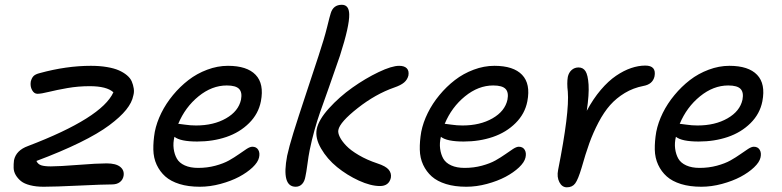

<svg xmlns="http://www.w3.org/2000/svg" viewBox="-20 -779 3305 811"><path d="M164.1 9.8Q131.8 9.8 107.2 3.4Q82.5 -2.9 68.8 -13.9Q55.2 -24.9 46.6 -39.3Q38.1 -53.7 37.6 -69.6Q37.1 -85.4 39.1 -102.1Q47.9 -144 98.1 -162.1Q410.2 -281.2 459 -389.2Q430.7 -415 358.9 -415Q310.5 -415 264.6 -407Q218.8 -398.9 186.3 -390.9Q153.8 -382.8 138.2 -382.8Q124 -382.8 115.5 -398.4Q106.9 -414.1 109.9 -434.1Q113.8 -449.7 121.8 -457.8Q129.9 -465.8 147.9 -470.2Q260.3 -501 363.8 -501Q401.4 -501 431.6 -495.8Q461.9 -490.7 481.9 -481.9Q502 -473.1 516.4 -460.9Q530.8 -448.7 536.6 -434.8Q542.5 -420.9 544.9 -405.5Q547.4 -390.1 543 -375Q537.6 -346.2 512.9 -315.4Q488.3 -284.7 441.4 -249.8Q394.5 -214.8 316.4 -176.5Q238.3 -138.2 133.8 -99.1Q140.1 -85.4 154.1 -80.8Q168 -76.2 194.8 -76.2Q229.5 -76.2 309.8 -82.5Q390.1 -88.9 430.2 -88.9Q469.7 -88.9 487.8 -74.2Q505.9 -59.6 502 -36.1Q499 -19.5 486.3 -9.8Q473.6 0 453.1 0Q416 0 314 4.9Q211.9 9.8 164.1 9.8Z M824.2 9.8Q775.4 9.8 738.3 -1.7Q701.2 -13.2 678.2 -33.7Q655.3 -54.2 641.8 -83Q628.4 -111.8 627.7 -147Q627 -182.1 633.8 -222.2Q641.6 -261.7 661.4 -301.8Q681.2 -341.8 710.7 -377.4Q740.2 -413.1 775.9 -440.7Q811.5 -468.3 855.2 -484.6Q898.9 -501 942.9 -501Q1023.4 -501 1059.8 -462.9Q1096.2 -424.8 1082 -351.1Q1071.8 -298.3 1032.2 -259Q992.7 -219.7 936 -200.4Q879.4 -181.2 813 -181.2Q741.7 -181.2 716.8 -201.2Q710.4 -174.8 713.6 -150.9Q716.8 -127 727.1 -108.9Q737.3 -90.8 760.5 -80.3Q783.7 -69.8 816.9 -69.8Q855.5 -69.8 889.9 -79.1Q924.3 -88.4 947.3 -101.3Q970.2 -114.3 988.8 -127.4Q1007.3 -140.6 1021.7 -149.9Q1036.1 -159.2 1045.9 -159.2Q1063 -159.2 1070.8 -146.2Q1078.6 -133.3 1074.2 -113.8Q1069.8 -93.8 1046.9 -72Q1023.9 -50.3 990 -32.2Q956.1 -14.2 911.6 -2.2Q867.2 9.8 824.2 9.8ZM734.9 -255.9Q739.3 -255.9 761.7 -252.4Q784.2 -249 808.1 -249Q882.3 -249 934.8 -279.1Q987.3 -309.1 998 -357.9Q1003.9 -388.7 990 -403.3Q976.1 -418 938 -418Q875 -418 818.6 -372.1Q762.2 -326.2 732.9 -255.9Z M1229 9.8Q1168 9.8 1192.9 -121.1Q1200.7 -157.7 1219.2 -217.8Q1237.8 -277.8 1274.2 -387.5Q1310.5 -497.1 1325.2 -542Q1349.6 -615.7 1361.6 -664.3Q1373.5 -712.9 1377 -723.1Q1387.7 -758.8 1423.8 -758.8Q1454.1 -758.8 1455.1 -718.8Q1456.5 -669.9 1416 -543.9Q1394.5 -480.5 1368.4 -407.2Q1342.3 -334 1331.3 -302.7Q1320.3 -271.5 1308.6 -229.7Q1296.9 -188 1288.1 -145Q1283.2 -121.1 1278.6 -85.7Q1273.9 -50.3 1270 -33.2Q1266.6 -12.7 1255.9 -1.5Q1245.1 9.8 1229 9.8ZM1585 6.8Q1545.9 6.8 1495.8 -16.1Q1445.8 -39.1 1403.8 -73.2Q1361.8 -107.4 1336.2 -151.6Q1310.5 -195.8 1317.9 -233.9Q1325.7 -272.9 1369.6 -321.5Q1413.6 -370.1 1468.5 -408.9Q1523.4 -447.8 1579.1 -474.4Q1634.8 -501 1666 -501Q1688 -501 1698.2 -490.5Q1708.5 -480 1705.1 -460Q1700.7 -442.4 1687 -430.7Q1673.3 -418.9 1645 -409.2Q1566.4 -381.8 1491 -322.5Q1415.5 -263.2 1409.2 -230Q1406.7 -217.8 1415.3 -200.4Q1423.8 -183.1 1442.4 -163.6Q1460.9 -144 1495.4 -123.8Q1529.8 -103.5 1573.7 -88.9Q1609.9 -77.1 1622.1 -62Q1634.3 -46.9 1630.9 -27.8Q1622.6 6.8 1585 6.8Z M1949.7 9.8Q1900.9 9.8 1863.8 -1.7Q1826.7 -13.2 1803.7 -33.7Q1780.8 -54.2 1767.3 -83Q1753.9 -111.8 1753.2 -147Q1752.4 -182.1 1759.3 -222.2Q1767.1 -261.7 1786.9 -301.8Q1806.6 -341.8 1836.2 -377.4Q1865.7 -413.1 1901.4 -440.7Q1937 -468.3 1980.7 -484.6Q2024.4 -501 2068.4 -501Q2148.9 -501 2185.3 -462.9Q2221.7 -424.8 2207.5 -351.1Q2197.3 -298.3 2157.7 -259Q2118.2 -219.7 2061.5 -200.4Q2004.9 -181.2 1938.5 -181.2Q1867.2 -181.2 1842.3 -201.2Q1835.9 -174.8 1839.1 -150.9Q1842.3 -127 1852.5 -108.9Q1862.8 -90.8 1886 -80.3Q1909.2 -69.8 1942.4 -69.8Q1981 -69.8 2015.4 -79.1Q2049.8 -88.4 2072.8 -101.3Q2095.7 -114.3 2114.3 -127.4Q2132.8 -140.6 2147.2 -149.9Q2161.6 -159.2 2171.4 -159.2Q2188.5 -159.2 2196.3 -146.2Q2204.1 -133.3 2199.7 -113.8Q2195.3 -93.8 2172.4 -72Q2149.4 -50.3 2115.5 -32.2Q2081.5 -14.2 2037.1 -2.2Q1992.7 9.8 1949.7 9.8ZM1860.4 -255.9Q1864.7 -255.9 1887.2 -252.4Q1909.7 -249 1933.6 -249Q2007.8 -249 2060.3 -279.1Q2112.8 -309.1 2123.5 -357.9Q2129.4 -388.7 2115.5 -403.3Q2101.6 -418 2063.5 -418Q2000.5 -418 1944.1 -372.1Q1887.7 -326.2 1858.4 -255.9Z M2374.5 12.2Q2354 12.2 2342.8 -9.5Q2331.5 -31.2 2337.4 -61Q2385.7 -304.2 2378.4 -392.1Q2374 -427.7 2378.4 -454.1Q2382.3 -472.2 2394.5 -483.2Q2406.7 -494.1 2423.8 -494.1Q2442.9 -494.1 2453.1 -478.3Q2463.4 -462.4 2466.1 -421.6Q2468.8 -380.9 2458.5 -311Q2485.4 -361.3 2517.6 -399.2Q2549.8 -437 2582.3 -459Q2614.7 -481 2645.8 -491.5Q2676.8 -502 2705.6 -502Q2753.4 -502 2744.6 -456.1Q2736.8 -422.9 2697.8 -416Q2654.8 -407.7 2619.1 -386.2Q2583.5 -364.7 2557.1 -335Q2530.8 -305.2 2508.1 -262Q2485.4 -218.8 2469.2 -173.8Q2453.1 -128.9 2436.5 -69.8Q2421.9 -21 2409.7 -4.4Q2397.5 12.2 2374.5 12.2Z M2942.4 9.8Q2893.6 9.8 2856.4 -1.7Q2819.3 -13.2 2796.4 -33.7Q2773.4 -54.2 2760 -83Q2746.6 -111.8 2745.8 -147Q2745.1 -182.1 2752 -222.2Q2759.8 -261.7 2779.5 -301.8Q2799.3 -341.8 2828.9 -377.4Q2858.4 -413.1 2894 -440.7Q2929.7 -468.3 2973.4 -484.6Q3017.1 -501 3061 -501Q3141.6 -501 3178 -462.9Q3214.4 -424.8 3200.2 -351.1Q3189.9 -298.3 3150.4 -259Q3110.8 -219.7 3054.2 -200.4Q2997.6 -181.2 2931.2 -181.2Q2859.9 -181.2 2835 -201.2Q2828.6 -174.8 2831.8 -150.9Q2835 -127 2845.2 -108.9Q2855.5 -90.8 2878.7 -80.3Q2901.9 -69.8 2935.1 -69.8Q2973.6 -69.8 3008.1 -79.1Q3042.5 -88.4 3065.4 -101.3Q3088.4 -114.3 3106.9 -127.4Q3125.5 -140.6 3139.9 -149.9Q3154.3 -159.2 3164.1 -159.2Q3181.2 -159.2 3189 -146.2Q3196.8 -133.3 3192.4 -113.8Q3188 -93.8 3165 -72Q3142.1 -50.3 3108.2 -32.2Q3074.2 -14.2 3029.8 -2.2Q2985.4 9.8 2942.4 9.8ZM2853 -255.9Q2857.4 -255.9 2879.9 -252.4Q2902.3 -249 2926.3 -249Q3000.5 -249 3053 -279.1Q3105.5 -309.1 3116.2 -357.9Q3122.1 -388.7 3108.2 -403.3Q3094.2 -418 3056.2 -418Q2993.2 -418 2936.8 -372.1Q2880.4 -326.2 2851.1 -255.9Z"/></svg>

Font: Shantell Sans Normal
Style: Italic
Weight: 400
Italic angle: -11.31°
Designer: Stephen Nixon, Anya Danilova, Shantell Martin
Foundry: Arrow Type
Version: Version 1.006;[559af2be0]